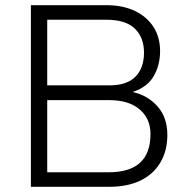

<svg xmlns="http://www.w3.org/2000/svg" viewBox="-20 -720 717 740"><path d="M99 0V-700H390Q454 -700 500.5 -677.5Q547 -655 572 -615.5Q597 -576 597 -523Q597 -470 573 -427.5Q549 -385 493 -366V-365Q550 -352 587.5 -309.5Q625 -267 625 -200Q625 -139 598 -93.5Q571 -48 521 -24Q471 0 400 0ZM162 -56H398Q480 -56 520 -93Q560 -130 560 -203Q560 -263 518 -298.5Q476 -334 403 -334H162ZM162 -391H402Q469 -391 502 -424.5Q535 -458 535 -517Q535 -575 500 -609.5Q465 -644 388 -644H162Z"/></svg>

Font: REM ExtraLight
Style: Regular
Weight: 250
Designer: Octavio Pardo
Foundry: Ashler Design
Version: Version 1.005;gftools[0.9.28]